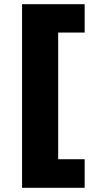

<svg xmlns="http://www.w3.org/2000/svg" viewBox="-20 -726 447 914"><path d="M383 -571H257V32H383V168H85V-706H383Z"/></svg>

Font: Work Sans ExtraBold
Style: Regular
Weight: 800
Designer: Wei Huang
Foundry: Wei Huang
Version: Version 2.012; ttfautohint (v1.8.3)